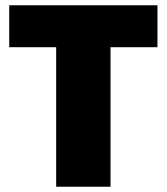

<svg xmlns="http://www.w3.org/2000/svg" viewBox="-20 -708 633 728"><path d="M193 0V-529H15V-688H577V-529H399V0Z"/></svg>

Font: Saira ExtraBold
Style: Regular
Weight: 800
Designer: Hector Gatti with collaboration of the Omnibus-Type team
Foundry: Omnibus-Type
Version: Version 1.100; ttfautohint (v1.8.3)